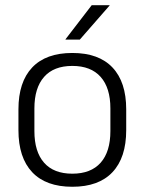

<svg xmlns="http://www.w3.org/2000/svg" viewBox="-20 -702 553 734"><path d="M256.5 12Q155.5 12 103 -43.8Q50.5 -99.5 50.5 -204.5V-284Q50.5 -388.5 103 -444Q155.5 -499.5 256.5 -499.5Q357.5 -499.5 410 -444Q462.5 -388.5 462.5 -284V-204.5Q462.5 -99.5 410 -43.8Q357.5 12 256.5 12ZM256.5 -38Q327.5 -38 364.8 -80Q402 -122 402 -201V-287.5Q402 -366 364.8 -408Q327.5 -450 256.5 -450Q185.5 -450 148.5 -408Q111.5 -366 111.5 -287.5V-201Q111.5 -122 148.5 -80Q185.5 -38 256.5 -38ZM230.5 -552 330.5 -682H399V-681L285 -550.5H230.5Z"/></svg>

Font: Anek Kannada Light
Style: Regular
Weight: 300
Designer: Vaishnavi Murthy, Maithili Shingre (Kannada) & Yesha Goshar (Latin)
Foundry: Ek Type
Version: Version 1.003